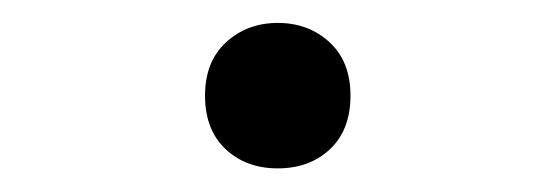

<svg xmlns="http://www.w3.org/2000/svg" viewBox="-20 -467 478 165"><path d="M281.2 -384.8Q281.2 -355.5 263.7 -338.9Q246.1 -322.3 218.8 -322.3Q191.4 -322.3 173.8 -338.9Q156.2 -355.5 156.2 -384.8Q156.2 -414.1 174.3 -430.7Q192.4 -447.3 218.8 -447.3Q245.1 -447.3 263.2 -430.7Q281.2 -414.1 281.2 -384.8Z"/></svg>

Font: Sudo Var
Style: Regular
Weight: 400
Monospace: yes
Designer: Jens Kutilek
Foundry: Jens Kutilek
Version: Version 0.065;FEAKit 1.0